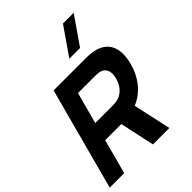

<svg xmlns="http://www.w3.org/2000/svg" viewBox="-334 -1132 1275 1275"><g transform="rotate(-45 303.5 -495.0)"><path d="M589.1 -990H488.1L352.9 -795H453.9ZM497.4 0 438.9 -267C531 -304.5 590.3 -384 616.5 -482C624.3 -511 628.3 -538.3 628.3 -563.4C628.3 -643.3 587.3 -700.8 493.2 -716C475 -719 448.3 -720 434.3 -720H130.3L-62.6 0H73.4L138.7 -244H290.2L343.4 0ZM232.3 -593H394.3C408.3 -593 426 -592 438.9 -588C474 -577.7 485 -549.8 485 -520.7C485 -507.5 482.8 -494.1 479.5 -482C469.1 -443 441.1 -391 382.1 -376C367 -372 348.8 -371 334.8 -371H172.8Z"/></g></svg>

Font: Manrope
Style: ExtraBoldItalic
Weight: 800
Italic angle: -15°
Designer: Mikhail Sharanda
Foundry: Mikhail Sharanda
Version: Version 4.502;hotconv 1.0.109;makeotfexe 2.5.65596